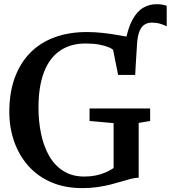

<svg xmlns="http://www.w3.org/2000/svg" viewBox="-20 -908 834 938"><path d="M640 -542 602 -583.5 591.5 -699Q604.5 -770 626.8 -811Q649 -852 679 -869.8Q709 -887.5 744.5 -887.5Q762 -887.5 773.5 -885.2Q785 -883 794.5 -879.5V-779.5Q780 -787 761.8 -792.2Q743.5 -797.5 722 -797.5Q702 -797.5 686.5 -788Q671 -778.5 661.5 -755.5Q652 -732.5 649.5 -692ZM381.5 11Q297 11 230.8 -17.5Q164.5 -46 119 -97Q73.5 -148 49.5 -215.8Q25.5 -283.5 25.5 -362Q25.5 -455.5 52.2 -528.2Q79 -601 128.2 -650.8Q177.5 -700.5 247.5 -726Q317.5 -751.5 404 -751.5Q443.5 -751.5 481.5 -747.2Q519.5 -743 553 -737.2Q586.5 -731.5 611.8 -726.8Q637 -722 650 -720.5L640.5 -542H557L532.5 -665Q526.5 -670.5 509.5 -677.8Q492.5 -685 464.5 -690.2Q436.5 -695.5 397.5 -695.5Q324.5 -695.5 273 -660.2Q221.5 -625 194.8 -555.2Q168 -485.5 168 -382Q168 -314.5 180.8 -253.8Q193.5 -193 220.2 -146.2Q247 -99.5 289.8 -72.5Q332.5 -45.5 392 -45.5Q422 -45.5 447.8 -50.8Q473.5 -56 495.2 -65.5Q517 -75 535 -87V-306.5L417.5 -317V-378H713.5V-317L657.5 -307.5V-40Q639 -39.5 618 -34Q597 -28.5 572.5 -21Q548 -13.5 519.2 -6.2Q490.5 1 456.2 6Q422 11 381.5 11Z"/></svg>

Font: Merriweather 20pt SemiBold
Style: Regular
Weight: 600
Version: Version 2.100